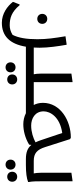

<svg xmlns="http://www.w3.org/2000/svg" viewBox="580 -1160 804 2076"><g transform="rotate(90 982.0 -122.0)"><path d="M458 -85C459 -105 460 -126 460 -148C460 -240 444 -350 428 -440H420L336 -428C356 -309 368 -226 368 -124C368 -4 353 80 321 144C284 167 249 175 218 175C139 175 73 155 0 68H-8L-36 140C11 201 92 260 190 260C333 260 420 175 449 0H593L613 -20V-85ZM148 -123C179 -123 202 -145 202 -177C202 -209 179 -231 148 -231C117 -231 94 -209 94 -177C94 -145 117 -123 148 -123Z M832 -85V-504H824L740 -492V-160C740 -131 743 -104 747 -85H613L593 -65V0H960L980 -20V-85ZM803 94C772 94 749 116 749 148C749 180 772 202 803 202C834 202 857 180 857 148C857 116 834 94 803 94ZM672 112C641 112 618 134 618 166C618 198 641 220 672 220C703 220 726 198 726 166C726 134 703 112 672 112Z M1534 -209 1448 -478 1432 -486C1249 -486 1056 -374 1056 -184C1056 -145 1065 -113 1079 -85H980L960 -65V0H1168C1205 19 1248 28 1288 28C1355 28 1436 9 1508 -35L1511 -59C1544 -19 1590 0 1664 0L1684 -20V-85C1602 -85 1562 -120 1534 -209ZM1302 -57C1226 -57 1148 -98 1148 -192C1148 -262 1207 -368 1382 -393L1460 -161C1467 -140 1475 -121 1483 -104C1436 -79 1371 -57 1302 -57Z M1904 -172V-504H1896L1812 -492V-160C1812 -131 1815 -104 1819 -85H1684L1664 -65V0H1728C1812 0 1872 -8 1912 -24V-32C1904 -68 1904 -132 1904 -172ZM1855 94C1824 94 1801 116 1801 148C1801 180 1824 202 1855 202C1886 202 1909 180 1909 148C1909 116 1886 94 1855 94ZM1724 112C1693 112 1670 134 1670 166C1670 198 1693 220 1724 220C1755 220 1778 198 1778 166C1778 134 1755 112 1724 112Z"/></g></svg>

Font: Kufam Arabic Latin Roman Normal
Style: Regular
Weight: 400
Designer: Wael Morcos & Artur Schmal
Version: Version 1.200;PS 001.200;hotconv 1.0.88;makeotf.lib2.5.64775